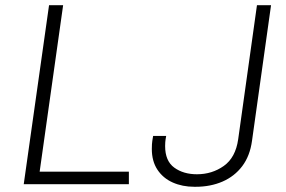

<svg xmlns="http://www.w3.org/2000/svg" viewBox="-20 -706 1097 736"><path d="M71 0 168 -686H222L132 -48H474V0ZM725 10Q679 10 642 -6.5Q605 -23 583.5 -55.5Q562 -88 562 -135Q562 -143 562.5 -153Q563 -163 567 -185H617Q614 -169 613.5 -160.5Q613 -152 613 -146Q613 -89 648 -63.5Q683 -38 735 -38Q793 -38 838 -70Q883 -102 893 -172L965 -686H1019L946 -166Q938 -108 908.5 -69Q879 -30 833 -10Q787 10 730 10Z"/></svg>

Font: Chivo Medium Thin
Style: Italic
Weight: 250
Italic angle: -8.05°
Version: Version 2.002